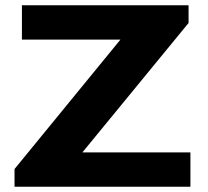

<svg xmlns="http://www.w3.org/2000/svg" viewBox="-20 -707 788 727"><path d="M35 0V-67L436 -557H63V-687H694V-620L292 -130H701V0Z"/></svg>

Font: Archivo SemiExpanded
Style: Bold
Weight: 700
Width: 6
Designer: Hector Gatti
Foundry: Omnibus-Type
Version: Version 2.001